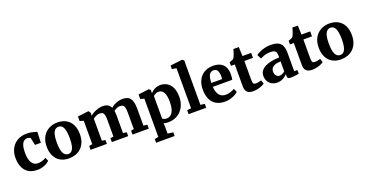

<svg xmlns="http://www.w3.org/2000/svg" viewBox="-40 -1764 5637 2950"><g transform="rotate(-20 2779.0 -289.0)"><path d="M287.5 11Q197 11 139.8 -26Q82.5 -63 55 -127.5Q27.5 -192 27.5 -273.5Q27.5 -340 47.5 -394.5Q67.5 -449 105.2 -488.2Q143 -527.5 195.8 -548.8Q248.5 -570 313.5 -570Q358 -570 389.5 -563.8Q421 -557.5 443 -550.2Q465 -543 481 -540L474 -363H379L354 -476.5Q352 -485 343 -490.5Q334 -496 322.2 -498.5Q310.5 -501 300.5 -501Q269 -501 244.8 -482Q220.5 -463 206.5 -419.8Q192.5 -376.5 192 -303.5Q192 -248.5 201 -207Q210 -165.5 227.2 -138Q244.5 -110.5 268.8 -96.5Q293 -82.5 322 -82.5Q353 -82.5 378.5 -88.2Q404 -94 424.5 -103Q445 -112 460.5 -121.5L485 -65.5Q472.5 -51.5 444 -33.5Q415.5 -15.5 375.5 -2.2Q335.5 11 287.5 11Z M537.5 -275.5Q537.5 -350 560.2 -405.2Q583 -460.5 622 -497Q661 -533.5 711.2 -551.8Q761.5 -570 817 -570Q901 -570 960.5 -535.5Q1020 -501 1051.8 -437Q1083.5 -373 1083.5 -283.5Q1083.5 -207.5 1060.8 -152Q1038 -96.5 999 -60.2Q960 -24 909.5 -6.5Q859 11 803.5 11Q741 11 691.8 -8.5Q642.5 -28 608.2 -65.2Q574 -102.5 555.8 -155.8Q537.5 -209 537.5 -275.5ZM813 -56.5Q847 -56.5 869.8 -79.5Q892.5 -102.5 904.2 -150.2Q916 -198 916 -272Q916 -327.5 910.5 -370.5Q905 -413.5 892.5 -443Q880 -472.5 860 -487.5Q840 -502.5 811 -502.5Q777 -502.5 753.2 -479.5Q729.5 -456.5 717.2 -409Q705 -361.5 705 -287Q705 -231 711 -188Q717 -145 730 -115.8Q743 -86.5 763.5 -71.5Q784 -56.5 813 -56.5Z M1155 0V-63.5L1209 -72.5V-455L1147.5 -473.5V-548L1323 -569L1330 -567L1351 -533L1350.5 -486.5Q1373 -509 1409.5 -527.2Q1446 -545.5 1484.5 -556.5Q1523 -567.5 1551.5 -567.5Q1606 -567.5 1639 -549Q1672 -530.5 1689 -492.5Q1710.5 -513 1741.2 -530Q1772 -547 1808 -557.2Q1844 -567.5 1880 -567.5Q1925 -567.5 1956.5 -555Q1988 -542.5 2007.5 -515.8Q2027 -489 2036 -447.2Q2045 -405.5 2045 -347.5V-72.5L2107 -63.5V0H1840.5V-63.5L1888 -72.5V-343Q1888 -391.5 1881 -421.2Q1874 -451 1856.2 -464Q1838.5 -477 1806 -477Q1787.5 -477 1768.5 -470.8Q1749.5 -464.5 1733 -455Q1716.5 -445.5 1704.5 -436.5Q1707 -423.5 1708.5 -409Q1710 -394.5 1710.5 -379Q1711 -363.5 1711 -346.5V-72.5L1770 -63.5V0H1502.5V-63.5L1554.5 -72.5V-346.5Q1554.5 -394 1548 -422.8Q1541.5 -451.5 1524.8 -464.2Q1508 -477 1475.5 -477Q1443.5 -477 1414.2 -462.2Q1385 -447.5 1365.5 -431.5V-72.5L1421.5 -63.5V0Z M2138.5 242V182L2200.5 169.5V-455.5L2138.5 -473.5V-547.5L2311.5 -569H2313.5L2339 -548.5V-493.5Q2353 -511.5 2376.2 -529.2Q2399.5 -547 2430.2 -558.5Q2461 -570 2497.5 -570Q2556.5 -570 2605.8 -542.2Q2655 -514.5 2684.8 -454.2Q2714.5 -394 2714.5 -296Q2714.5 -235.5 2695.5 -180Q2676.5 -124.5 2639 -81.5Q2601.5 -38.5 2546.2 -13.8Q2491 11 2417.5 11Q2399.5 11 2379.8 7.8Q2360 4.5 2349 0.5L2352 82V169.5L2441 182V242ZM2420.5 -52.5Q2456.5 -52.5 2486.2 -74.5Q2516 -96.5 2533.8 -146.2Q2551.5 -196 2551.5 -279.5Q2551.5 -333.5 2543.5 -371.8Q2535.5 -410 2520.5 -434.5Q2505.5 -459 2485.2 -470.2Q2465 -481.5 2441.5 -481.5Q2421.5 -481.5 2404 -475.8Q2386.5 -470 2373 -461.2Q2359.5 -452.5 2352 -443V-75.5Q2359 -67 2377.5 -59.8Q2396 -52.5 2420.5 -52.5Z M2824.5 -72.5V-726L2752.5 -739V-796.5L2946.5 -819.5H2948.5L2977 -799.5V-72L3045.5 -63.5V0H2757.5V-63.5Z M3356 11Q3262.5 11 3204 -26Q3145.5 -63 3118.2 -128.2Q3091 -193.5 3091 -278Q3091 -347 3110.5 -401.2Q3130 -455.5 3165.8 -493Q3201.5 -530.5 3251.5 -550.2Q3301.5 -570 3363 -570Q3467 -570 3521 -516.8Q3575 -463.5 3577.5 -367.5Q3577.5 -334 3575.2 -309.5Q3573 -285 3569 -266.5H3250.5Q3253 -223 3263.5 -189.2Q3274 -155.5 3292.5 -132Q3311 -108.5 3337.5 -96.5Q3364 -84.5 3399 -84.5Q3439.5 -84.5 3480 -98.5Q3520.5 -112.5 3543.5 -127L3570 -69.5Q3554.5 -52.5 3521.8 -33.8Q3489 -15 3445.8 -2Q3402.5 11 3356 11ZM3250 -330.5H3426Q3426.5 -341 3427.2 -351.5Q3428 -362 3428 -372.5Q3428 -431.5 3410.2 -467Q3392.5 -502.5 3347.5 -502.5Q3327 -502.5 3309.8 -495Q3292.5 -487.5 3279.5 -468.8Q3266.5 -450 3258.8 -416.5Q3251 -383 3250 -330.5Z M3812 9Q3748 9 3716.8 -20.8Q3685.5 -50.5 3685.5 -114V-474.5H3623V-534.5Q3635 -539 3647.2 -542.8Q3659.5 -546.5 3669.8 -550.2Q3680 -554 3686.5 -560.5Q3693.5 -567 3698.2 -573.5Q3703 -580 3707.2 -588.8Q3711.5 -597.5 3715.5 -609Q3721 -622 3726.5 -638.2Q3732 -654.5 3737.2 -672Q3742.5 -689.5 3746.5 -705H3835L3840.5 -556H3983V-474.5H3842V-203.5Q3842 -151 3845.8 -126.8Q3849.5 -102.5 3860.8 -96.2Q3872 -90 3894 -90Q3917.5 -90 3942 -95.5Q3966.5 -101 3982 -106.5L4002.5 -47Q3985 -33.5 3954.8 -20.5Q3924.5 -7.5 3887.5 0.8Q3850.5 9 3812 9Z M4206 11Q4161 11 4122.5 -8.5Q4084 -28 4060.8 -66Q4037.5 -104 4037.5 -158.5Q4037.5 -204.5 4062.2 -239Q4087 -273.5 4131.2 -296Q4175.5 -318.5 4234.8 -330Q4294 -341.5 4363 -342.5V-364.5Q4363 -400.5 4355.5 -423Q4348 -445.5 4326 -456Q4304 -466.5 4262 -466.5Q4204.5 -466.5 4161.5 -450.5Q4118.5 -434.5 4094.5 -423.5L4061 -492.5Q4073.5 -503 4108 -521Q4142.5 -539 4192.8 -553.8Q4243 -568.5 4302 -568.5Q4380.5 -568.5 4425.2 -546Q4470 -523.5 4489 -478.5Q4508 -433.5 4508 -364.5V-65H4560.5V-5Q4549 -2.5 4526.5 1Q4504 4.5 4478.2 7.2Q4452.5 10 4432 10Q4395.5 10 4383.5 -0.5Q4371.5 -11 4371.5 -42.5V-67Q4359 -51.5 4335.8 -33.2Q4312.5 -15 4280 -2Q4247.5 11 4206 11ZM4278 -76.5Q4298 -76.5 4322 -88.2Q4346 -100 4363 -116V-277.5Q4305 -277.5 4268.8 -263Q4232.5 -248.5 4216 -225Q4199.5 -201.5 4199.5 -173.5Q4199.5 -142.5 4209.2 -121Q4219 -99.5 4236.8 -88Q4254.5 -76.5 4278 -76.5Z M4777 9Q4713 9 4681.8 -20.8Q4650.5 -50.5 4650.5 -114V-474.5H4588V-534.5Q4600 -539 4612.2 -542.8Q4624.5 -546.5 4634.8 -550.2Q4645 -554 4651.5 -560.5Q4658.5 -567 4663.2 -573.5Q4668 -580 4672.2 -588.8Q4676.5 -597.5 4680.5 -609Q4686 -622 4691.5 -638.2Q4697 -654.5 4702.2 -672Q4707.5 -689.5 4711.5 -705H4800L4805.5 -556H4948V-474.5H4807V-203.5Q4807 -151 4810.8 -126.8Q4814.5 -102.5 4825.8 -96.2Q4837 -90 4859 -90Q4882.5 -90 4907 -95.5Q4931.5 -101 4947 -106.5L4967.5 -47Q4950 -33.5 4919.8 -20.5Q4889.5 -7.5 4852.5 0.8Q4815.5 9 4777 9Z M4985 -275.5Q4985 -350 5007.8 -405.2Q5030.5 -460.5 5069.5 -497Q5108.5 -533.5 5158.8 -551.8Q5209 -570 5264.5 -570Q5348.5 -570 5408 -535.5Q5467.5 -501 5499.2 -437Q5531 -373 5531 -283.5Q5531 -207.5 5508.2 -152Q5485.5 -96.5 5446.5 -60.2Q5407.5 -24 5357 -6.5Q5306.5 11 5251 11Q5188.5 11 5139.2 -8.5Q5090 -28 5055.8 -65.2Q5021.5 -102.5 5003.2 -155.8Q4985 -209 4985 -275.5ZM5260.5 -56.5Q5294.5 -56.5 5317.2 -79.5Q5340 -102.5 5351.8 -150.2Q5363.5 -198 5363.5 -272Q5363.5 -327.5 5358 -370.5Q5352.5 -413.5 5340 -443Q5327.5 -472.5 5307.5 -487.5Q5287.5 -502.5 5258.5 -502.5Q5224.5 -502.5 5200.8 -479.5Q5177 -456.5 5164.8 -409Q5152.5 -361.5 5152.5 -287Q5152.5 -231 5158.5 -188Q5164.5 -145 5177.5 -115.8Q5190.5 -86.5 5211 -71.5Q5231.5 -56.5 5260.5 -56.5Z"/></g></svg>

Font: Merriweather ExtraBold
Style: Regular
Weight: 800
Version: Version 2.100